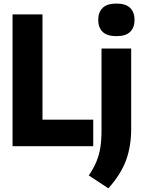

<svg xmlns="http://www.w3.org/2000/svg" viewBox="-20 -821 801 1078"><path d="M50.5 0V-740H218.5V-149H503.5V0ZM588.5 236.5 478.5 164Q506 123.5 521.5 86Q537 48.5 543.5 6.5Q550 -35.5 550 -89V-548.5H716.5V-96.5Q716.5 -1 688.2 77.5Q660 156 588.5 236.5ZM633.5 -618Q581 -618 556.2 -642.2Q531.5 -666.5 531.5 -709.5Q531.5 -752 556.2 -776.5Q581 -801 633.5 -801Q686 -801 710.8 -776.5Q735.5 -752 735.5 -709.5Q735.5 -666.5 710.8 -642.2Q686 -618 633.5 -618Z"/></svg>

Font: Encode Sans Condensed ExtraBold
Style: Regular
Weight: 800
Width: 3
Designer: Multiple Designers
Foundry: Impallari Type
Version: Version 3.000; ttfautohint (v1.8.3) -l 8 -r 50 -G 200 -x 14 